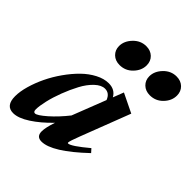

<svg xmlns="http://www.w3.org/2000/svg" viewBox="-232 -846 986 986"><g transform="rotate(45 261.0 -353.0)"><path d="M453.6 -550.8Q422.4 -550.8 402.6 -569.8Q382.8 -588.9 382.8 -618.2Q382.8 -654.8 412.6 -685.8Q442.4 -716.8 482.9 -716.8Q514.2 -716.8 533.9 -697.8Q553.7 -678.7 553.7 -648.4Q553.7 -611.3 524.7 -581.1Q495.6 -550.8 453.6 -550.8ZM233.9 -550.8Q202.6 -550.8 182.9 -569.8Q163.1 -588.9 163.1 -618.2Q163.1 -654.8 192.9 -685.8Q222.7 -716.8 263.2 -716.8Q294.4 -716.8 314.2 -697.8Q334 -678.7 334 -648.4Q334 -611.3 304.9 -581.1Q275.9 -550.8 233.9 -550.8ZM22 10.3Q-32.2 10.3 -32.2 -58.6Q-32.2 -92.8 -20 -135.5Q-7.8 -178.2 12.7 -220.9Q33.2 -263.7 62 -304.4Q90.8 -345.2 122.6 -376.5Q154.3 -407.7 190.9 -426.8Q227.5 -445.8 261.2 -445.8Q307.1 -445.8 327.1 -409.2L349.6 -467.3L453.1 -417L349.1 -146.5Q328.6 -93.8 328.6 -83Q328.6 -79.1 332 -79.1Q352.5 -79.1 433.6 -147L450.7 -127.9Q304.7 10.7 228.5 10.7Q191.9 10.7 191.9 -27.3Q191.9 -55.2 209.5 -106.9Q158.7 -54.2 108.9 -22Q59.1 10.3 22 10.3ZM90.8 -85.9Q90.8 -67.9 102.5 -67.9Q117.7 -67.9 160.2 -105.2Q202.6 -142.6 242.7 -193.4L314 -376.5Q300.3 -412.6 267.6 -412.6Q241.2 -412.6 213.6 -386.5Q186 -360.4 164.8 -320.6Q143.6 -280.8 126.5 -235.8Q109.4 -190.9 100.1 -150.6Q90.8 -110.4 90.8 -85.9Z"/></g></svg>

Font: Elstob Grade
Style: Italic
Weight: 400
Italic angle: -20°
Designer: Peter S. Baker
Version: Version 1.015